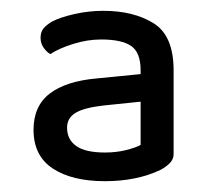

<svg xmlns="http://www.w3.org/2000/svg" viewBox="-20 -640 392 355"><path d="M174 -305Q113 -305 77.5 -328.5Q42 -352 42 -400Q42 -444 72 -467Q102 -490 159 -495L240 -503V-510Q240 -543 222.5 -555Q205 -567 167 -567Q142 -567 116 -559Q90 -551 73 -540Q66 -544 60.5 -552Q55 -560 55 -570Q55 -581 60.5 -587.5Q66 -594 76 -600Q91 -608 117.5 -614Q144 -620 171 -620Q227 -620 264 -597Q301 -574 301 -510V-355Q301 -346 294.5 -339Q288 -332 277 -326Q233 -305 174 -305ZM174 -358Q195 -358 213 -362.5Q231 -367 240 -372V-452L172 -445Q136 -441 120 -431.5Q104 -422 104 -404Q104 -382 121 -370Q138 -358 174 -358Z"/></svg>

Font: Baloo Tammudu 2
Style: Regular
Weight: 400
Designer: Maithili Shingre, Omkar Shende and Ek Type
Foundry: Ek Type
Version: Version 1.700